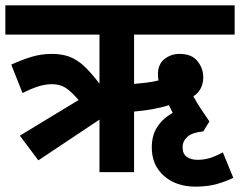

<svg xmlns="http://www.w3.org/2000/svg" viewBox="-20 -642 895 716"><path d="M123 -44 54 -136 273 -269Q244 -303 223 -315.5Q202 -328 174 -328Q149 -328 123.5 -320Q98 -312 64 -295L22 -401Q61 -419 97.5 -430Q134 -441 173 -441Q211 -441 239 -430.5Q267 -420 293 -396Q319 -372 351 -330V-513H0V-622H855V-513H480V-329Q503 -331 527.5 -334Q552 -337 571 -342Q569 -354 569 -365Q569 -403 593.5 -422Q618 -441 649 -441Q695 -441 716.5 -414Q738 -387 738 -354Q738 -329 727.5 -310.5Q717 -292 701 -283Q714 -259 728.5 -237Q743 -215 761 -189L738 -152Q697 -148 679 -132Q661 -116 661 -93Q661 -68 676.5 -57Q692 -46 717 -46Q739 -46 760.5 -52Q782 -58 811 -74L850 21Q824 34 789.5 44Q755 54 709 54Q637 54 591.5 14Q546 -26 546 -92Q546 -138 567 -169.5Q588 -201 624 -221Q616 -238 610 -250Q583 -241 549.5 -235Q516 -229 480 -226V0H351V-196Z"/></svg>

Font: Noto Sans SemiCondensed
Style: Bold
Weight: 700
Width: 4
Designer: Monotype Design Team
Foundry: Monotype Imaging Inc.
Version: Version 2.013; ttfautohint (v1.8.4.7-5d5b)